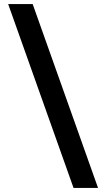

<svg xmlns="http://www.w3.org/2000/svg" viewBox="-20 -720 520 940"><path d="M20 -700H140L460 200H340Z"/></svg>

Font: Golos Text DemiBold
Style: Regular
Weight: 600
Designer: A.Korolkova, Vitaly Kuzmin
Foundry: ParaType Ltd
Version: Version 2.002